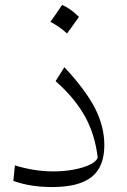

<svg xmlns="http://www.w3.org/2000/svg" viewBox="-20 -754 517 779"><path d="M403.3 -165Q403.3 -76.7 351.6 -35.9Q299.8 4.9 192.9 4.9Q102.1 4.9 34.2 -20L40.5 -83Q119.1 -58.6 196.3 -58.6Q240.7 -58.6 279.3 -65.9Q317.9 -73.2 344 -85.7Q370.1 -98.1 376.5 -114.3Q365.2 -210 323.5 -283.9Q281.7 -357.9 205.6 -424.8L241.2 -481.4Q327.6 -388.7 365.5 -314.7Q403.3 -240.7 403.3 -165ZM231.9 -733.9Q246.6 -728 263.4 -716.6Q280.3 -705.1 300.3 -685.5Q288.6 -668.9 276.6 -652.1Q264.6 -635.3 252 -618.2Q236.8 -632.3 219.5 -644.3Q202.1 -656.2 184.6 -665.5Q196.8 -682.6 208.3 -699.2Q219.7 -715.8 231.9 -733.9Z"/></svg>

Font: Pinar DS1 Light
Style: Regular
Weight: 300
Designer: Amin Abedi
Version: Version 3.000